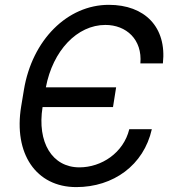

<svg xmlns="http://www.w3.org/2000/svg" viewBox="-20 -757 705 787"><path d="M292.6 9.9C444.6 9.9 569.2 -79.9 602.3 -227.3H509.9C486.2 -130.3 396 -71 305.4 -71C193.9 -71 131.4 -173.3 154.5 -318.2H443.2L456 -399.1H168C196.4 -549.4 296.2 -654.8 411.9 -654.8C497.5 -654.8 563.9 -595.2 555.4 -497.2H647.7C664.1 -646.3 573.2 -737.2 426.1 -737.2C256 -737.2 111.9 -593 78.1 -389.2L66.8 -321C34.8 -127.1 127.8 9.9 292.6 9.9Z"/></svg>

Font: Magic Ui Pro
Style: Italic
Weight: 400
Italic angle: -9.39999°
Designer: Stefan Endress, Andreas Faust
Version: Version 1.000;FEAKit 1.0